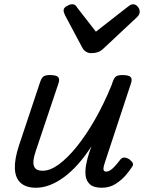

<svg xmlns="http://www.w3.org/2000/svg" viewBox="-20 -868 685 903"><path d="M149 15Q103 15 77.5 -7.5Q52 -30 50 -74.5Q48 -119 69 -183L169 -483Q176 -503 185.5 -509Q195 -515 214 -515Q245 -515 253.5 -505.5Q262 -496 255 -476L149 -160Q140 -135 137.5 -113Q135 -91 144.5 -78Q154 -65 181 -65Q216 -65 257 -95Q298 -125 341.5 -179Q385 -233 427 -306.5Q469 -380 505 -468L510 -483Q517 -503 526.5 -509Q536 -515 555 -515Q586 -515 594.5 -505.5Q603 -496 596 -476L473 -103Q467 -85 466.5 -76Q466 -67 470 -64Q474 -61 479 -61Q489 -61 499 -67.5Q509 -74 520 -86Q531 -98 544 -115Q553 -127 564 -127Q575 -127 588 -119Q601 -109 604.5 -100.5Q608 -92 601 -83Q591 -67 571.5 -44Q552 -21 523.5 -3Q495 15 459 15Q420 15 402.5 -1.5Q385 -18 382.5 -43Q380 -68 385.5 -96Q391 -124 399 -148L410 -180Q380 -133 348 -97Q316 -61 282.5 -36Q249 -11 215.5 2Q182 15 149 15ZM606 -848Q618 -848 627.5 -837Q637 -826 637 -814Q637 -804 633.5 -798.5Q630 -793 626 -789L467 -640Q453 -627 439.5 -622.5Q426 -618 409 -618Q396 -618 385 -624.5Q374 -631 367 -644L286 -796Q282 -804 280.5 -809.5Q279 -815 279 -819Q279 -831 294 -839.5Q309 -848 318 -848Q329 -848 334.5 -843Q340 -838 344 -831L431 -719L577 -833Q584 -838 590.5 -843Q597 -848 606 -848Z"/></svg>

Font: Playwrite CA
Style: Regular
Weight: 400
Designer: Veronika Burian, José Scaglione
Foundry: TypeTogether
Version: Version 1.002